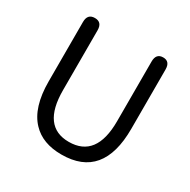

<svg xmlns="http://www.w3.org/2000/svg" viewBox="-166 -892 1053 1062"><g transform="rotate(30 360.5 -360.5)"><path d="M360 13Q239 13 173 -57Q97 -136 97 -303V-682Q97 -734 144 -734Q190 -734 190 -682V-300Q190 -68 360 -68Q535 -68 535 -300V-682Q535 -734 580 -734Q624 -734 624 -682V-303Q624 13 360 13Z"/></g></svg>

Font: Resource Han Rounded CN
Style: Regular
Weight: 400
Designer: Cyano Hao (round all glyphs); Ryoko NISHIZUKA  (kana, bopomofo & ideographs); Paul D. Hunt (Latin, Greek & Cyrillic); Sa
Foundry: Cyano Hao
Version: 0.990